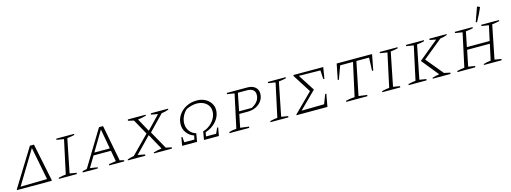

<svg xmlns="http://www.w3.org/2000/svg" viewBox="-18 -1639 6699 2515"><g transform="rotate(-15 3331.0 -381.5)"><path d="M-9 0 -7 -11 306 -518H361L465 -11L463 0ZM323 -482 49 -31 410 -38Z M560 0 563 -15Q590 -21 614.5 -25.5Q639 -30 662 -32L760 -486L661 -502L664 -518H906L903 -503Q872 -497 851 -493Q830 -489 805 -487L714 -32L806 -17L803 0Z M1392 -28Q1407 -26 1422 -22.5Q1437 -19 1449 -15L1448 0H1242L1245 -17L1341 -31L1314 -179H1078L989 -30Q1014 -27 1039 -23.5Q1064 -20 1091 -15L1089 0H883L887 -17L947 -31L1243 -518H1298ZM1098 -213H1308L1259 -482Z M1496 0 1498 -13Q1519 -21 1541.5 -26.5Q1564 -32 1586 -36L1823 -277L1708 -483L1631 -501L1634 -518H1876L1875 -505Q1820 -489 1763 -483L1861 -304L2034 -484L1943 -501L1946 -518H2180L2179 -505Q2132 -488 2083 -482L1883 -275L2018 -33L2096 -17L2092 0H1850L1851 -13Q1907 -30 1962 -36L1845 -249L1638 -35L1735 -17L1732 0Z M2231 0 2251 -112H2265L2271 -38H2408L2419 -91Q2361 -109 2323 -158.5Q2285 -208 2285 -274Q2285 -344 2323 -401Q2361 -458 2425.5 -491.5Q2490 -525 2569 -525Q2630 -525 2678.5 -500.5Q2727 -476 2755 -434Q2783 -392 2783 -340Q2783 -286 2757 -237Q2731 -188 2684.5 -150.5Q2638 -113 2576 -93L2565 -38H2703L2736 -112H2750L2730 0H2528L2547 -112Q2602 -128 2644 -162.5Q2686 -197 2710 -242Q2734 -287 2734 -337Q2734 -381 2710.5 -415Q2687 -449 2646.5 -467.5Q2606 -486 2555 -486Q2525 -486 2488 -477Q2451 -468 2416 -451Q2377 -417 2355 -369.5Q2333 -322 2333 -272Q2333 -214 2367 -170Q2401 -126 2453 -112L2434 0Z M2873 0 2876 -15Q2892 -21 2916 -25.5Q2940 -30 2975 -32L3073 -486L2974 -502L2977 -518H3254Q3320 -518 3359 -485.5Q3398 -453 3398 -398Q3398 -345 3369 -302Q3340 -259 3290.5 -234.5Q3241 -210 3179 -210H3063L3027 -32L3144 -17L3141 0ZM3239 -483H3117L3069 -244H3240Q3296 -273 3322.5 -310.5Q3349 -348 3349 -396Q3349 -439 3320.5 -461Q3292 -483 3239 -483Z M3429 0 3432 -15Q3459 -21 3483.5 -25.5Q3508 -30 3531 -32L3629 -486L3530 -502L3533 -518H3775L3772 -503Q3741 -497 3720 -493Q3699 -489 3674 -487L3583 -32L3675 -17L3672 0Z M3781 0 3782 -8 4035 -259 3878 -506 3879 -519H4284L4259 -366H4244L4237 -486L3945 -490L4088 -268V-264L3862 -40L4169 -45L4217 -171H4233L4202 0Z M4946 -518 4905 -305H4889L4896 -483H4724L4632 -32L4747 -17L4743 0H4457L4459 -15Q4516 -29 4579 -32L4678 -483H4504L4439 -305H4424L4466 -518Z M4946 0 4949 -15Q4976 -21 5000.5 -25.5Q5025 -30 5048 -32L5146 -486L5047 -502L5050 -518H5292L5289 -503Q5258 -497 5237 -493Q5216 -489 5191 -487L5100 -32L5192 -17L5189 0Z M5303 0 5306 -15Q5333 -21 5357.5 -25.5Q5382 -30 5405 -32L5503 -486L5404 -502L5407 -518H5649L5646 -503Q5615 -497 5594 -493Q5573 -489 5548 -487L5457 -32L5549 -17L5546 0ZM5630 0 5632 -13Q5683 -28 5727 -34L5540 -265L5806 -484L5720 -501L5724 -518H5958L5955 -505Q5907 -489 5863 -483L5599 -268L5791 -35L5874 -17L5871 0Z M5965 0 5968 -15Q5995 -21 6019.5 -25.5Q6044 -30 6067 -32L6165 -486L6066 -502L6069 -518H6310L6307 -503Q6273 -496 6253.5 -492.5Q6234 -489 6210 -487L6169 -284H6478L6522 -486L6423 -502L6427 -518H6668L6666 -503Q6635 -497 6613 -493Q6591 -489 6567 -487L6476 -32L6567 -17L6564 0H6324L6326 -13Q6350 -21 6375 -25.5Q6400 -30 6424 -32L6471 -249H6163L6119 -32L6210 -17L6207 0ZM6382 -564 6366 -570 6433 -758 6438 -763 6472 -747Q6455 -706 6432.5 -660Q6410 -614 6382 -564Z"/></g></svg>

Font: Piazzolla SC ExtraLight
Style: Italic
Weight: 200
Italic angle: -11.3°
Designer: Juan Pablo del Peral
Foundry: Huerta Tipografica
Version: Version 1.330